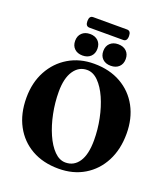

<svg xmlns="http://www.w3.org/2000/svg" viewBox="-175 -1114 1091 1247"><g transform="rotate(20 371.0 -491.0)"><path d="M362 -710Q469 -710 548.2 -665Q627.5 -620 671 -539.8Q714.5 -459.5 714.5 -354Q714.5 -245.5 671.8 -163.5Q629 -81.5 552.8 -35.8Q476.5 10 375.5 10Q268.5 10 189.5 -34.8Q110.5 -79.5 66.8 -161Q23 -242.5 23 -352.5Q23 -457.5 66.5 -538Q110 -618.5 186.5 -664.2Q263 -710 362 -710ZM530.5 -242Q530.5 -316.5 515.5 -390Q500.5 -463.5 473.8 -523.8Q447 -584 411 -620.2Q375 -656.5 333 -656.5Q276 -656.5 241.5 -605.5Q207 -554.5 207 -461.5Q207 -386 222 -311.8Q237 -237.5 263.8 -176.8Q290.5 -116 326.5 -79.5Q362.5 -43 404.5 -43Q463 -43 496.8 -93.5Q530.5 -144 530.5 -242ZM271 -734Q236 -734 215 -754Q194 -774 194 -808Q194 -842 215 -862.2Q236 -882.5 271 -882.5Q306 -882.5 327 -862.2Q348 -842 348 -808Q348 -774.5 327 -754.2Q306 -734 271 -734ZM465.5 -734Q430.5 -734 409.5 -754Q388.5 -774 388.5 -808Q388.5 -842 409.5 -862.2Q430.5 -882.5 465.5 -882.5Q501.5 -882.5 522.5 -862.2Q543.5 -842 543.5 -808Q543.5 -774.5 522.5 -754.2Q501.5 -734 465.5 -734ZM225 -955.5Q225 -992 252 -992H485.5Q512.5 -992 512.5 -956Q512.5 -919.5 485.5 -919.5H252Q225 -919.5 225 -955.5Z"/></g></svg>

Font: Fraunces 144pt Soft
Style: Bold
Weight: 700
Version: Version 1.000;[0bf87f6ff]